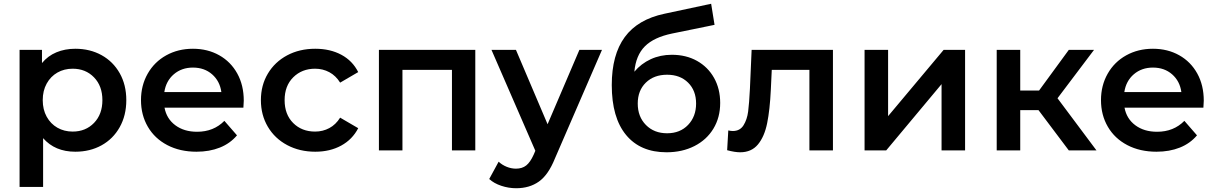

<svg xmlns="http://www.w3.org/2000/svg" viewBox="-20 -799 6468 1020"><path d="M651 -267Q651 -186 616 -123.5Q581 -61 519.5 -27Q458 7 380 7Q272 7 209 -65V194H84V-534H203V-464Q234 -502 279.5 -521Q325 -540 380 -540Q458 -540 519.5 -506Q581 -472 616 -410Q651 -348 651 -267ZM524 -267Q524 -342 479.5 -388Q435 -434 366 -434Q321 -434 285 -413.5Q249 -393 228 -355Q207 -317 207 -267Q207 -217 228 -179Q249 -141 285 -120.5Q321 -100 366 -100Q435 -100 479.5 -146Q524 -192 524 -267Z M1273 -227H854Q865 -168 911.5 -133.5Q958 -99 1027 -99Q1115 -99 1172 -157L1239 -80Q1203 -37 1148 -15Q1093 7 1024 7Q936 7 869 -28Q802 -63 765.5 -125.5Q729 -188 729 -267Q729 -345 764.5 -407.5Q800 -470 863 -505Q926 -540 1005 -540Q1083 -540 1144.5 -505.5Q1206 -471 1240.5 -408.5Q1275 -346 1275 -264Q1275 -251 1273 -227ZM853 -310H1156Q1148 -368 1107 -404Q1066 -440 1005 -440Q945 -440 903.5 -404.5Q862 -369 853 -310Z M1366 -267Q1366 -346 1403 -408Q1440 -470 1505.5 -505Q1571 -540 1655 -540Q1734 -540 1793.5 -508Q1853 -476 1883 -416L1787 -360Q1764 -397 1729.5 -415.5Q1695 -434 1654 -434Q1584 -434 1538 -388.5Q1492 -343 1492 -267Q1492 -191 1537.5 -145.5Q1583 -100 1654 -100Q1695 -100 1729.5 -118.5Q1764 -137 1787 -174L1883 -118Q1852 -58 1792.5 -25.5Q1733 7 1655 7Q1572 7 1506 -28Q1440 -63 1403 -125.5Q1366 -188 1366 -267Z M2505 -534V0H2381V-428H2118V0H1993V-534Z M3178 -534 2928 43Q2893 130 2843 165.5Q2793 201 2722 201Q2682 201 2643 188Q2604 175 2579 152L2629 60Q2647 77 2671.5 87Q2696 97 2721 97Q2754 97 2775.5 80Q2797 63 2815 23L2824 2L2591 -534H2721L2889 -139L3058 -534Z M3806 -252Q3806 -175 3770 -115.5Q3734 -56 3669 -23Q3604 10 3521 10Q3382 10 3306 -82Q3230 -174 3230 -347Q3230 -508 3299 -602Q3368 -696 3510 -726L3758 -779L3776 -667L3551 -621Q3454 -601 3406 -553Q3358 -505 3350 -418Q3386 -461 3437 -484.5Q3488 -508 3549 -508Q3625 -508 3683 -475.5Q3741 -443 3773.5 -385Q3806 -327 3806 -252ZM3678 -249Q3678 -318 3635.5 -360Q3593 -402 3524 -402Q3454 -402 3411 -360Q3368 -318 3368 -249Q3368 -179 3411.5 -135Q3455 -91 3524 -91Q3593 -91 3635.5 -135.5Q3678 -180 3678 -249Z M4405 -534V0H4280V-428H4080L4075 -322Q4070 -216 4055.5 -144.5Q4041 -73 4006.5 -31.5Q3972 10 3912 10Q3884 10 3843 -1L3849 -106Q3863 -103 3873 -103Q3911 -103 3930 -133.5Q3949 -164 3954.5 -206.5Q3960 -249 3964 -328L3973 -534Z M4573 -534H4698V-182L4993 -534H5107V0H4982V-352L4688 0H4573Z M5497 -214H5400V0H5275V-534H5400V-318H5500L5658 -534H5792L5598 -277L5805 0H5658Z M6373 -227H5954Q5965 -168 6011.5 -133.5Q6058 -99 6127 -99Q6215 -99 6272 -157L6339 -80Q6303 -37 6248 -15Q6193 7 6124 7Q6036 7 5969 -28Q5902 -63 5865.5 -125.5Q5829 -188 5829 -267Q5829 -345 5864.5 -407.5Q5900 -470 5963 -505Q6026 -540 6105 -540Q6183 -540 6244.5 -505.5Q6306 -471 6340.5 -408.5Q6375 -346 6375 -264Q6375 -251 6373 -227ZM5953 -310H6256Q6248 -368 6207 -404Q6166 -440 6105 -440Q6045 -440 6003.5 -404.5Q5962 -369 5953 -310Z"/></svg>

Font: APTA Sans SemiBold
Style: Bold
Weight: 600
Version: Version 7.200